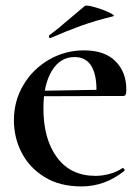

<svg xmlns="http://www.w3.org/2000/svg" viewBox="-20 -658 493 690"><path d="M30 -226Q30 -295 64 -352.5Q98 -410 156 -443.5Q214 -477 282 -477Q356 -477 395 -438Q434 -399 434 -336Q434 -323 431.5 -318Q429 -313 422 -313H326Q330 -381 310.5 -417Q291 -453 248 -453Q196 -453 166 -403Q136 -353 136 -269Q136 -158 185 -92Q234 -26 323 -26Q348 -26 374 -33Q400 -40 420 -54H421Q424 -54 426.5 -50.5Q429 -47 427 -44Q357 12 273 12Q195 12 140.5 -21.5Q86 -55 58 -109Q30 -163 30 -226ZM84 -331 373 -336V-313L85 -312ZM161 -521Q157 -521 156 -525.5Q155 -530 158 -532Q187 -553 239 -598Q269 -624 284 -636Q289 -641 319.5 -632.5Q350 -624 373.5 -612.5Q397 -601 385 -599Q323 -584 271.5 -565.5Q220 -547 163 -522Z"/></svg>

Font: Cormorant Unicase
Style: Bold
Weight: 700
Designer: Christian Thalmann (Catharsis Fonts)
Foundry: Catharsis Fonts
Version: Version 4.000